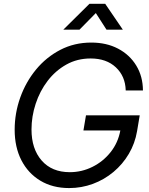

<svg xmlns="http://www.w3.org/2000/svg" viewBox="-20 -959 770 991"><path d="M336.9 11.7Q251.5 11.7 188.2 -26.4Q125 -64.5 90.3 -132.1Q55.7 -199.7 55.7 -289.1Q55.7 -375 84.5 -455.6Q113.3 -536.1 166 -600.1Q218.8 -664.1 291.3 -701.7Q363.8 -739.3 451.2 -739.3Q529.8 -739.3 589.6 -707.8Q649.4 -676.3 683.3 -620.6Q717.3 -564.9 717.8 -492.2H628.9Q627 -565.4 578.1 -611.3Q529.3 -657.2 447.8 -657.2Q378.4 -657.2 322.3 -625.7Q266.1 -594.2 225.8 -541.5Q185.5 -488.8 164.1 -423.3Q142.6 -357.9 142.6 -290.5Q142.6 -190.4 195.1 -130.4Q247.6 -70.3 340.3 -70.3Q401.9 -70.3 457 -97.7Q512.2 -125 550.8 -173.6Q589.4 -222.2 601.1 -285.6H410.6L423.8 -363.8H701.2L687.5 -282.2Q676.8 -218.8 645 -165Q613.3 -111.3 565.7 -71.5Q518.1 -31.7 459.5 -10Q400.9 11.7 336.9 11.7ZM390.1 -805.7H307.1V-806.2L441.9 -939.5H522.9L613.8 -806.2V-805.7H529.8L474.6 -891.6Z"/></svg>

Font: Inter Display
Style: Italic
Weight: 400
Italic angle: -9.39999°
Designer: Rasmus Andersson
Foundry: rsms
Version: Version 4.000;git-a52131595